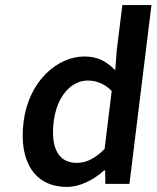

<svg xmlns="http://www.w3.org/2000/svg" viewBox="-20 -726 618 758"><path d="M73 -245C53 -83 121 12 244 12C297 12 351 -17 391 -53H395L396 0H491L578 -706H463L441 -528L435 -449C401 -482 369 -503 313 -503C206 -503 93 -405 73 -245ZM192 -246C205 -349 263 -408 326 -408C359 -408 391 -397 421 -367L393 -138C355 -100 321 -83 283 -83C212 -83 179 -140 192 -246Z"/></svg>

Font: Falling Sky
Style: Obl
Weight: 400
Designer: Paul D. Hunt
Foundry: Adobe Systems Incorporated
Version: Version 1.02